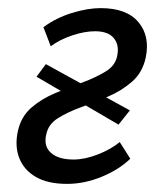

<svg xmlns="http://www.w3.org/2000/svg" viewBox="-20 -444 401 473"><path d="M145 9Q98 9 68.5 -8Q39 -25 27.5 -54.5Q16 -84 24 -121Q32 -157 57.5 -179Q83 -201 117 -215Q151 -229 183.5 -241Q216 -253 240.5 -268Q265 -283 269 -308Q274 -334 260 -350.5Q246 -367 214 -367Q189 -367 158.5 -357Q128 -347 105 -330L87 -377Q118 -400 157 -412Q196 -424 228 -424Q292 -424 321 -389.5Q350 -355 339 -302Q331 -265 305 -242.5Q279 -220 246 -206Q213 -192 180 -180Q147 -168 123 -153Q99 -138 94 -113Q87 -84 105.5 -67.5Q124 -51 161 -51Q189 -51 221 -63.5Q253 -76 275 -94L301 -53Q273 -26 230.5 -8.5Q188 9 145 9ZM272 -137 70 -255 93 -286 300 -172Z"/></svg>

Font: Ysabeau Office Medium
Style: Italic
Weight: 500
Italic angle: -12°
Designer: Christian Thalmann (Catharsis Fonts)
Version: Version 2.001;gftools[0.9.30]; featfreeze: tnum,lnum,ss02